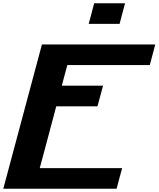

<svg xmlns="http://www.w3.org/2000/svg" viewBox="-20 -1145 962 1165"><path d="M0 0H687.5Q692.9 -21 704.1 -62.5Q715.3 -104 721.2 -125H221.2Q238.3 -187.5 271.5 -312.5Q304.7 -437.5 321.3 -500H571.3Q577.1 -520.5 588.4 -562.3Q599.6 -604 605 -625H355Q360.4 -646 371.6 -687.7Q382.8 -729.5 388.7 -750H888.7Q894.5 -770.5 905.5 -812.5Q916.5 -854.5 921.9 -875H234.4Q195.3 -729 117.2 -437.5Q39.1 -146 0 0ZM518.1 -1000H705.6Q710.9 -1020.5 721.9 -1062.3Q732.9 -1104 738.8 -1125H551.3Q545.9 -1104 534.9 -1062.3Q523.9 -1020.5 518.1 -1000Z"/></svg>

Font: Faithful 32x
Style: SemiboldOblique
Weight: 400
Foundry: Faithful Resource Pack
Version: Version 1.0; January 27, 2023